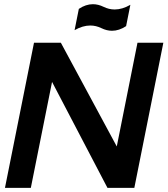

<svg xmlns="http://www.w3.org/2000/svg" viewBox="-20 -904 809 924"><path d="M3.9 0 143.6 -698.2H272.9L542 -199.2L641.6 -698.2H766.1L626.5 0H497.1L230.5 -509.8L128.4 0ZM359.4 -861.3Q393.1 -883.8 427.2 -883.8Q452.6 -883.8 478.5 -871.1Q504.4 -858.4 531.7 -858.4Q568.4 -858.4 607.4 -880.9L586.9 -778.3Q553.2 -755.9 519 -755.9Q493.7 -755.9 467.8 -768.6Q441.9 -781.2 414.6 -781.2Q377.9 -781.2 338.9 -758.8Z"/></svg>

Font: Sansation
Style: Bold Italic
Weight: 700
Designer: Bernd Montag
Version: Version 1.301